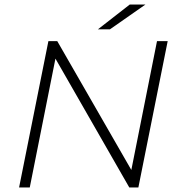

<svg xmlns="http://www.w3.org/2000/svg" viewBox="-20 -825 788 845"><path d="M718 -644 589 0H549L224 -567L111 0H64L193 -644H232L558 -77L671 -644ZM551 -805H620L464 -696H411Z"/></svg>

Font: Montserrat Ace
Style: Light Italic
Weight: 300
Italic angle: -11.3°
Designer: Julieta Ulanovsky
Foundry: Julieta Ulanovsky
Version: Version 1